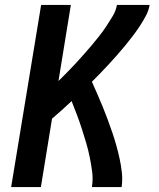

<svg xmlns="http://www.w3.org/2000/svg" viewBox="-20 -755 640 775"><path d="M25 0 146 -735H266L216 -428Q233 -445 250.5 -462.5Q268 -480 284.5 -498Q301 -516 317.5 -534.5Q334 -553 350 -572Q366 -591 381 -610Q396 -629 409.5 -649.5Q423 -670 435.5 -691Q448 -712 452 -735H584Q580 -712 568.5 -690.5Q557 -669 543.5 -648.5Q530 -628 515 -608.5Q500 -589 484.5 -570Q469 -551 452.5 -532.5Q436 -514 419.5 -496Q403 -478 386 -460.5Q369 -443 351 -425Q362 -400 373 -375Q384 -350 394.5 -324.5Q405 -299 414.5 -273Q424 -247 433 -221Q442 -195 449.5 -168Q457 -141 463 -113.5Q469 -86 472 -57.5Q475 -29 471 0H351Q356 -31 352 -61.5Q348 -92 342 -121.5Q336 -151 327.5 -179.5Q319 -208 310 -236Q301 -264 290.5 -291.5Q280 -319 269 -347Q250 -329 230 -311Q210 -293 190 -276L145 0Z"/></svg>

Font: Iosevka Curly Extended
Style: Bold Italic
Weight: 700
Width: 7
Italic angle: -9°
Monospace: yes
Designer: Belleve Invis
Foundry: Belleve Invis
Version: Version 11.1.0; ttfautohint (v1.8.3)